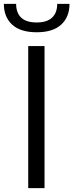

<svg xmlns="http://www.w3.org/2000/svg" viewBox="-63 -980 382 1000"><path d="M84 -740H169V0H84ZM128 -812Q43 -812 0 -852Q-43 -892 -43 -960H21Q21 -913 47.5 -888Q74 -863 128 -863Q181 -863 208 -888Q235 -913 235 -960H299Q299 -892 256 -852Q213 -812 128 -812Z"/></svg>

Font: Encode Sans Narrow
Style: Regular
Weight: 400
Designer: Pablo Impallari, Andres Torresi
Foundry: Pablo Impallari, Andres Torresi
Version: Version 1.000; ttfautohint (v1.00) -l 8 -r 50 -G 200 -x 14 -